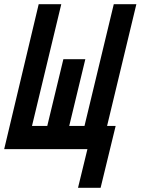

<svg xmlns="http://www.w3.org/2000/svg" viewBox="-38 -713 672 918"><path d="M335 185 380 0H-18L147 -693H255L115 -111H188L265 -430H370L293 -111H366L506 -693H614L474 -111H515L443 185Z"/></svg>

Font: Ubuntu Sans Mono
Style: Italic
Weight: 400
Italic angle: -13.5°
Monospace: yes
Designer: Dalton Maag Ltd
Foundry: Dalton Maag Ltd
Version: Version 1.006